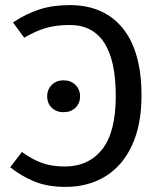

<svg xmlns="http://www.w3.org/2000/svg" viewBox="-20 -721 630 753"><path d="M535 -346Q535 -232 498 -151.5Q461 -71 393.5 -29.5Q326 12 237 12Q167 12 115.5 -9Q64 -30 20 -65L66 -125Q104 -97 143 -82.5Q182 -68 234 -68Q327 -68 380.5 -135Q434 -202 434 -345Q434 -623 253 -623Q200 -623 159.5 -611Q119 -599 75 -573L31 -633Q82 -667 134.5 -684Q187 -701 253 -701Q388 -701 461.5 -610Q535 -519 535 -346ZM294 -343Q294 -316 276 -298.5Q258 -281 229 -281Q201 -281 183 -298.5Q165 -316 165 -343Q165 -370 183 -388Q201 -406 229 -406Q258 -406 276 -388Q294 -370 294 -343Z"/></svg>

Font: FiraGO
Style: Regular
Weight: 400
Designer: bBox Type
Foundry: bBox Type GmbH
Version: Version 1.001;April 20, 2020;FontCreator 12.0.0.2555 64-bit